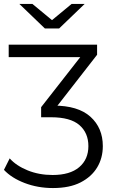

<svg xmlns="http://www.w3.org/2000/svg" viewBox="-42 -751 576 971"><path d="M226 200Q149 200 82.5 174.5Q16 149 -22 108L7 50Q40 87 97.5 110.5Q155 134 224 134Q312 134 358.5 94.5Q405 55 405 -12Q405 -79 359.5 -118.5Q314 -158 216 -158H166V-209L385 -489L391 -462H2V-525H449V-474L231 -194L201 -217H228Q353 -217 415.5 -160.5Q478 -104 478 -12Q478 48 449.5 95.5Q421 143 365.5 171.5Q310 200 226 200ZM185 -607 56 -731H122L249 -626H193L320 -731H386L257 -607Z"/></svg>

Font: MOST Montserrat
Style: Regular
Weight: 400
Designer: Julieta Ulanovsky
Foundry: Julieta Ulanovsky
Version: Version 8.000;March 11, 2024;FontCreator 15.0.0.2926 64-bit